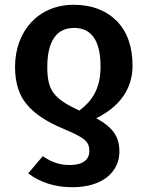

<svg xmlns="http://www.w3.org/2000/svg" viewBox="-20 -564 618 804"><path d="M383 -69C479 -116 535 -190 535 -289C535 -368 513 -431 469 -476C424 -521 364 -544 289 -544C139 -544 43 -432 43 -284C43 -218 59 -166 92 -127C124 -88 175 -54 245 -25C337 14 354 29 354 69C354 104 328 127 272 127C229 127 196 115 159 90L98 162C150 201 212 220 283 220C413 220 480 153 480 71C480 11 456 -29 383 -69ZM178 -283C178 -392 217 -447 290 -447C364 -447 401 -393 401 -285C401 -202 373 -146 312 -101C205 -151 178 -185 178 -283Z"/></svg>

Font: Fira Sans Medium
Style: Regular
Weight: 500
Designer: Carrois Corporate & Edenspiekermann AG
Foundry: Carrois Corporate GbR & Edenspiekermann AG
Version: Version 4.203